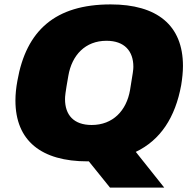

<svg xmlns="http://www.w3.org/2000/svg" viewBox="-20 -720 873 871"><path d="M479 131H725L596 -31C707 -84 775 -186 802 -334C807 -365 810 -394 810 -421C810 -606 692 -700 482 -700C231 -700 99 -582 59 -354C53 -322 50 -292 50 -264C50 -81 168 12 377 12H383ZM396 -153C314 -153 275 -199 275 -270C275 -283 276 -297 290 -376C306 -470 367 -535 463 -535C545 -535 585 -488 585 -417C585 -404 583 -390 570 -312C554 -218 492 -153 396 -153Z"/></svg>

Font: Archivo Black
Style: Italic
Weight: 900
Italic angle: -10°
Designer: Hector Gatti
Foundry: Omnibus-Type
Version: Version 2.001